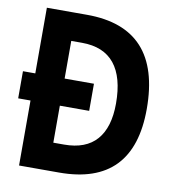

<svg xmlns="http://www.w3.org/2000/svg" viewBox="-79 -762 744 831"><g transform="rotate(10 293.0 -346.5)"><path d="M5.9 -285.6V-404.8H317.9V-285.6ZM182.1 0V-123H236.3Q331.5 -123 379.2 -177.5Q426.8 -231.9 426.8 -336.9Q426.8 -452.1 379.2 -511.2Q331.5 -570.3 236.3 -570.3H184.1L172.4 -693.4H236.3Q562 -693.4 562 -336.9Q562 0 236.3 0ZM60.1 0V-693.4H189V0Z"/></g></svg>

Font: Cascadia Mono
Style: Regular
Weight: 400
Monospace: yes
Designer: Aaron Bell
Foundry: Saja Typeworks
Version: Version 2404.023